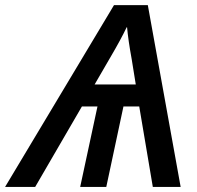

<svg xmlns="http://www.w3.org/2000/svg" viewBox="-82 -734 775 754"><path d="M365.7 -713.9H498.5L627.4 0H518.1L464.8 -315.9H402.8L335.4 0H232.9L300.8 -315.9H239.7L56.2 0H-62ZM435.1 -502Q421.4 -577.1 417 -627H415.5Q392.6 -579.1 354.5 -514.2L289.6 -402.3H451.2Z"/></svg>

Font: Viking Open Sans Light
Style: Bold Italic
Weight: 600
Italic angle: -12°
Foundry: Ascender Corporation
Version: Version 2.000